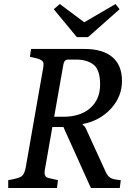

<svg xmlns="http://www.w3.org/2000/svg" viewBox="-20 -937 652 957"><path d="M576 -891 419 -752H363L248 -891L278 -917L400 -826L556 -917ZM577 0H433L296 -304H241L205 -99Q202 -84 202 -76Q202 -55 221 -50L269 -39L264 0H21V-39Q75 -48 88.5 -59Q102 -70 108 -101L194 -592Q197 -606 197 -618.5Q197 -631 183.5 -638.5Q170 -646 129 -654L135 -693H401Q492 -693 540 -652.5Q588 -612 588 -533.5Q588 -455 532.5 -395Q477 -335 393 -319L392 -314Q402 -311 410 -292L507 -80Q517 -58 531.5 -50Q546 -42 582 -39ZM250 -355H295Q381 -355 430 -398.5Q479 -442 479 -515.5Q479 -589 446.5 -614.5Q414 -640 361 -640H320Q300 -640 296 -616Z"/></svg>

Font: Poly
Style: Italic
Weight: 400
Italic angle: -10°
Designer: Nicolas Silva
Foundry: Jose Nicolas Silva Schwarzenberg
Version: Version 1.003